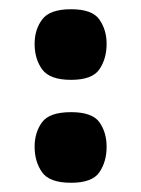

<svg xmlns="http://www.w3.org/2000/svg" viewBox="-20 -415 306 416"><path d="M134 -19Q87 -19 71 -42Q55 -65 55 -97Q55 -128 71 -150Q87 -172 134 -172Q180 -172 195.5 -150Q211 -128 211 -97Q211 -65 195.5 -42Q180 -19 134 -19ZM134 -242Q88 -242 71.5 -264.5Q55 -287 55 -320Q55 -351 71.5 -373Q88 -395 134 -395Q180 -395 195.5 -372.5Q211 -350 211 -320Q211 -288 195.5 -265Q180 -242 134 -242Z"/></svg>

Font: Darker Grotesque Black
Style: Regular
Weight: 900
Designer: Gabriel Lam
Foundry: TypeRant
Version: Version 1.000;gftools[0.9.28]